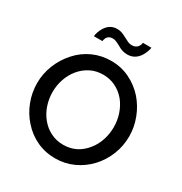

<svg xmlns="http://www.w3.org/2000/svg" viewBox="-207 -1070 1166 1228"><g transform="rotate(30 376.0 -455.5)"><path d="M531 -852Q542 -870 548.5 -889Q555 -908 555 -916H492L491 -907Q490 -902 484 -890Q469 -867 438 -867Q422 -867 409.5 -872.5Q397 -878 377 -889Q357 -900 341.5 -905.5Q326 -911 307 -911Q253 -911 223 -862Q212 -845 206 -826Q200 -807 200 -796H262L264 -805Q266 -813 270 -822Q284 -844 311 -844Q325 -844 337.5 -839Q350 -834 370 -823Q405 -801 441 -801Q499 -801 531 -852ZM619 -104Q665 -154 690.5 -218.5Q716 -283 716 -354Q716 -421 691.5 -485.5Q667 -550 623 -601Q576 -654 513 -684.5Q450 -715 377 -715Q304 -715 241.5 -686.5Q179 -658 133 -606Q87 -555 61 -490Q35 -425 35 -355Q35 -287 59.5 -222Q84 -157 129 -107Q175 -54 238 -24.5Q301 5 375 5Q446 5 509 -24Q572 -53 619 -104ZM209 -532Q240 -570 282 -591.5Q324 -613 376 -613Q425 -613 467 -592.5Q509 -572 540 -535Q569 -499 585 -452.5Q601 -406 601 -355Q601 -306 586 -260Q571 -214 542 -178Q477 -96 376 -96Q326 -96 283.5 -117Q241 -138 211 -175Q181 -211 165 -258Q149 -305 149 -355Q149 -404 164.5 -450Q180 -496 209 -532Z"/></g></svg>

Font: RT Raleway SemiBold
Style: Regular
Weight: 400
Designer: Matt McInerney, Pablo Impallari, Rodrigo Fuenzalida — Edited by Milan Moffatt in April 2016
Foundry: Matt McInerney, Pablo Impallari, Rodrigo Fuenzalida — Edited by Milan Moffatt in April 2016
Version: Version 3.001